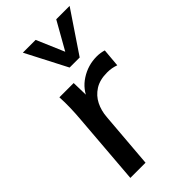

<svg xmlns="http://www.w3.org/2000/svg" viewBox="-240 -838 903 903"><g transform="rotate(-45 211.5 -387.0)"><path d="M53 0 82 -362Q85 -397 86 -433Q87 -469 85 -504H180L183 -377L170 -398Q189 -453 238 -484.5Q287 -516 345 -516Q358 -516 370.5 -514Q383 -512 392 -509L384 -418Q370 -423 356.5 -425.5Q343 -428 326 -428Q277 -428 245 -407.5Q213 -387 196.5 -354Q180 -321 177 -281L154 0ZM334 -774H423L285 -569H218L112 -774H197L256 -636Z"/></g></svg>

Font: Muli SemiBold
Style: Italic
Weight: 600
Italic angle: -4.541°
Designer: Vernon Adams
Foundry: Vernon Adams
Version: Version 2.100; ttfautohint (v1.8.1.43-b0c9)